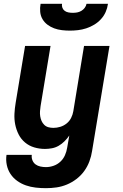

<svg xmlns="http://www.w3.org/2000/svg" viewBox="-20 -770 640 1003"><path d="M220 213Q193 213 166.5 210Q140 207 115.5 198.5Q91 190 70 175Q49 160 35 139Q21 118 15.5 92Q10 66 14 39H146Q144 54 149.5 67.5Q155 81 166 89Q177 97 191.5 100Q206 103 220 103Q240 103 260 96Q280 89 295.5 74.5Q311 60 319.5 40.5Q328 21 331 1L342 -62Q331 -46 317 -32Q303 -18 286.5 -8.5Q270 1 251.5 4.5Q233 8 215 8Q186 8 159 0Q132 -8 111 -25.5Q90 -43 77.5 -67.5Q65 -92 59.5 -119.5Q54 -147 55.5 -176Q57 -205 62 -234L111 -530H244L192 -216Q190 -203 189 -189.5Q188 -176 190 -163Q192 -150 197 -138.5Q202 -127 211 -118Q220 -109 232.5 -105.5Q245 -102 259 -102Q277 -102 295 -107.5Q313 -113 328 -125Q343 -137 351.5 -154Q360 -171 363 -189L419 -530H552L461 19Q457 46 447 73Q437 100 420 123.5Q403 147 379.5 165Q356 183 329.5 194Q303 205 275.5 209Q248 213 220 213ZM345 -610Q324 -610 303 -612.5Q282 -615 263 -622Q244 -629 228 -641Q212 -653 202 -670Q192 -687 190 -708Q188 -729 192 -750H304Q302 -739 306 -729Q310 -719 318.5 -713Q327 -707 338 -705Q349 -703 360 -703Q372 -703 383 -705Q394 -707 404.5 -713Q415 -719 422.5 -729Q430 -739 432 -750H544Q541 -728 532 -707.5Q523 -687 507.5 -670Q492 -653 472 -641Q452 -629 430.5 -622Q409 -615 387.5 -612.5Q366 -610 345 -610Z"/></svg>

Font: Iosevka Curly XBdEx
Style: Italic
Weight: 800
Width: 7
Italic angle: -9°
Monospace: yes
Designer: Belleve Invis
Foundry: Belleve Invis
Version: Version 11.1.0; ttfautohint (v1.8.3)